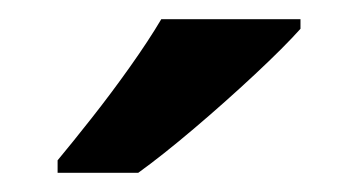

<svg xmlns="http://www.w3.org/2000/svg" viewBox="-20 -786 373 200"><path d="M293 -756Q276 -737 245.5 -708.5Q215 -680 182 -652Q149 -624 124 -606H40V-619Q55 -637 75.5 -663Q96 -689 115.5 -716.5Q135 -744 148 -766H293Z"/></svg>

Font: Noto Sans Cherokee SemiBold
Style: Regular
Weight: 600
Designer: Monotype Design Team
Foundry: Monotype Imaging Inc.
Version: Version 2.001; ttfautohint (v1.8.4.7-5d5b)